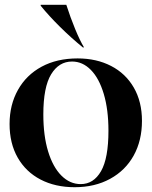

<svg xmlns="http://www.w3.org/2000/svg" viewBox="-20 -767 633 802"><path d="M20 -249Q20 -329 55 -391.5Q90 -454 154 -488.5Q218 -523 304 -523Q383 -523 444 -491.5Q505 -460 539 -401Q573 -342 573 -262Q573 -180 538.5 -117.5Q504 -55 440 -20Q376 15 292 15Q211 15 149.5 -17Q88 -49 54 -108.5Q20 -168 20 -249ZM317 2Q371 2 402 -52Q433 -106 433 -221Q433 -309 413.5 -374.5Q394 -440 359.5 -475Q325 -510 281 -510Q226 -510 193.5 -456.5Q161 -403 161 -289Q161 -200 181 -134.5Q201 -69 236.5 -33.5Q272 2 317 2ZM150 -743V-747H257Q274 -694 294 -645.5Q314 -597 331 -569H326Q277 -609 230.5 -655Q184 -701 150 -743Z"/></svg>

Font: Nyght Serif Medium
Style: Regular
Weight: 500
Designer: Maksym Kobuzan
Version: Version 0.410